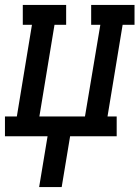

<svg xmlns="http://www.w3.org/2000/svg" viewBox="-44 -550 564 775"><path d="M114 205 148 0H-24V-80H24L85 -450H48V-530H223V-450H176L115 -80H299L361 -450H324V-530H499V-450H451L390 -80H427V0H239L205 205Z"/></svg>

Font: Iosevka Curly Slab MdObl
Style: Regular
Weight: 500
Italic angle: -9°
Monospace: yes
Designer: Belleve Invis
Foundry: Belleve Invis
Version: Version 11.0.0; ttfautohint (v1.8.3)